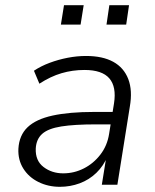

<svg xmlns="http://www.w3.org/2000/svg" viewBox="-20 -713 597 741"><path d="M211 8Q166 8 128.5 -10.5Q91 -29 70 -62.5Q49 -96 51 -139Q54 -191 86.5 -222Q119 -253 183 -267Q247 -281 343 -281H426L418 -233H351Q267 -233 216.5 -225Q166 -217 143 -196.5Q120 -176 118 -140Q116 -93 148 -68.5Q180 -44 224 -44Q266 -44 303.5 -63Q341 -82 367.5 -116.5Q394 -151 401 -196L420 -314Q430 -378 402 -410.5Q374 -443 306 -443Q260 -443 217.5 -430.5Q175 -418 132 -390L111 -440Q138 -458 171.5 -470.5Q205 -483 241 -490Q277 -497 312 -497Q376 -497 417 -474.5Q458 -452 475 -408Q492 -364 481 -301L433 0H373L391 -112H396Q380 -73 352 -46Q324 -19 287.5 -5.5Q251 8 211 8ZM391 -618 402 -693H478L467 -618ZM215 -618 227 -693H303L291 -618Z"/></svg>

Font: Nunito Sans 10pt Light
Style: Italic
Weight: 300
Italic angle: -9°
Designer: Vernon Adams
Foundry: Vernon Adams
Version: Version 3.101;gftools[0.9.27]